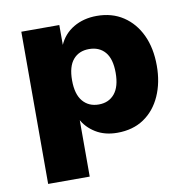

<svg xmlns="http://www.w3.org/2000/svg" viewBox="-78 -589 834 846"><g transform="rotate(-10 339.0 -166.0)"><path d="M70 180V-501H240V-410H239Q260 -459 305 -485.5Q350 -512 409 -512Q477 -512 527 -479Q577 -446 604.5 -387.5Q632 -329 632 -250Q632 -175 605.5 -115.5Q579 -56 529.5 -22.5Q480 11 410 11Q354 11 313.5 -14Q273 -39 253 -78H256V180ZM351 -126Q396 -126 422 -157.5Q448 -189 448 -251Q448 -313 422 -343.5Q396 -374 350 -374Q305 -374 279 -343.5Q253 -313 253 -251Q253 -189 279.5 -157.5Q306 -126 351 -126Z"/></g></svg>

Font: Nunito Sans 9pt Black
Style: Regular
Weight: 900
Version: Version 3.101;gftools[0.9.27]